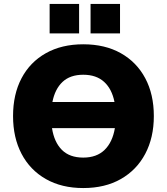

<svg xmlns="http://www.w3.org/2000/svg" viewBox="-20 -940 844 971"><path d="M46 -353Q46 -463 89 -544.5Q132 -626 212 -671Q292 -716 401 -716Q511 -716 591 -671Q671 -626 714.5 -544.5Q758 -463 758 -353Q758 -244 714.5 -162Q671 -80 591 -34.5Q511 11 401 11Q292 11 212 -34.5Q132 -80 89 -162Q46 -244 46 -353ZM401 -562Q335 -562 296.5 -526Q258 -490 245 -424H559Q546 -490 506.5 -526Q467 -562 401 -562ZM401 -143Q469 -143 509 -182Q549 -221 561 -292H243Q254 -221 293 -182Q332 -143 401 -143ZM438 -771V-920H587V-771ZM231 -771V-920H380V-771Z"/></svg>

Font: Mulish Black
Style: Regular
Weight: 900
Designer: Vernon Adams
Foundry: Vernon Adams
Version: Version 3.603; ttfautohint (v1.8.3)